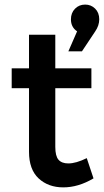

<svg xmlns="http://www.w3.org/2000/svg" viewBox="-20 -809 451 834"><path d="M30.8 -425.8V-512.2H106V-658.2H220.2V-512.2H377V-425.8H220.2V-170.9Q220.2 -131.3 234.1 -115.2Q248 -99.1 276.9 -99.1Q310.1 -99.1 356.9 -122.1L386.2 -34.2Q320.3 4.9 254.9 4.9Q189.9 4.9 147.9 -33.9Q106 -72.8 106 -149.9V-425.8ZM276.9 -585.9 314.9 -672.9Q288.1 -690.9 288.1 -725.1Q288.1 -752.9 305.7 -771Q323.2 -789.1 350.1 -789.1Q375.5 -789.1 393.3 -771.5Q411.1 -753.9 411.1 -725.1Q411.1 -697.8 393.1 -671.9L335.9 -585.9Z"/></svg>

Font: Trueno
Style: Rg
Weight: 400
Designer: Julieta Ulanovsky
Foundry: Julieta Ulanovsky
Version: Version 3.001b